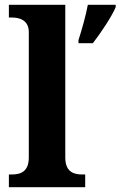

<svg xmlns="http://www.w3.org/2000/svg" viewBox="-20 -780 502 800"><path d="M17 0H335V-53H323C283 -53 252 -67 252 -124V-760H17V-707H29C57 -707 100 -699 100 -646V-124C100 -67 69 -53 29 -53H17ZM307 -613V-600H367C400 -643 444 -708 462 -750V-760H346C338 -716 320 -653 307 -613Z"/></svg>

Font: Noto Serif Telugu
Style: Bold
Weight: 700
Designer: Jelle Bosma - Monotype Design Team
Foundry: Monotype Imaging Inc.
Version: Version 2.005